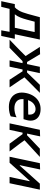

<svg xmlns="http://www.w3.org/2000/svg" viewBox="1140 -1761 686 3150"><g transform="rotate(90 1483.0 -186.0)"><path d="M-72.5 136.5Q-66.5 109.5 -60.8 82.5Q-55 55.5 -49.5 29.5Q-43.5 0.5 -37.2 -29Q-31 -58.5 -25 -86H27.5Q53 -106 81.8 -155.2Q110.5 -204.5 137 -301Q152.5 -359.5 165.5 -406Q178 -452.5 190 -497H557Q545 -442 534 -390Q523 -338 508.5 -269L497.5 -217.5Q489.5 -179 482.8 -147.2Q476 -115.5 469.5 -86H545Q539 -58.5 532.8 -29Q526.5 0.5 520.5 29.5Q514.5 57.5 509 83.5Q503.5 109.5 497.5 136.5H405.5L430 0H53.5L20 136.5ZM230 -283.5Q214.5 -225.5 194.2 -174.8Q174 -124 142.5 -86H364Q376.5 -144 392.5 -218.5L403 -268Q412 -310 419.5 -344.5Q426.5 -379 433.5 -411.5H264Q256 -382 247.8 -351Q239.5 -320 230 -283.5Z M559 0Q605.5 -44.5 651.5 -89Q697 -133.5 743 -178L827.5 -263L789.5 -322Q761.5 -366 734 -409.5Q706 -452.5 677.5 -497L797.5 -500.5Q818 -466 839 -431Q860 -396 880.5 -361.5L925 -287H959.5Q971.5 -343 982.2 -393.5Q993 -444 1004 -497H1108Q1096.5 -443 1085.5 -392.5Q1074.5 -341.5 1063 -287H1097.5L1168.5 -361Q1201.5 -395 1234.5 -429.5Q1267.5 -463.5 1300 -497H1431.5Q1387 -453 1343 -409.5Q1299 -365.5 1255 -322L1177 -244L1220 -178Q1250 -134 1280.5 -89.5Q1310.5 -44.5 1341 0H1216Q1194.5 -33.5 1173.5 -66Q1152 -98.5 1130.5 -131.5L1078 -213H1047.5L1044.5 -199Q1033 -145.5 1023 -98.5Q1013 -51 1002 0H898.5Q909 -51 919.2 -98.2Q929.5 -145.5 941 -199L944 -213H911L826.5 -131Q793 -98 759.5 -65.5Q726 -33 692.5 0Z M1663.5 11.5Q1577.5 11.5 1520 -23.5Q1462.5 -58.5 1439.5 -122.5Q1426.5 -158 1426.5 -201Q1426.5 -234 1434.5 -272Q1449.5 -343.5 1485.8 -397Q1522 -450.5 1575.5 -479.8Q1629 -509 1696 -509Q1769.5 -509 1816 -480Q1862.5 -451 1879 -400.5Q1887.5 -375 1887.5 -345.5Q1887.5 -317.5 1879.5 -285.5Q1872.5 -256.5 1863 -229H1535Q1534 -218 1534 -207.5Q1534 -151 1568.5 -118Q1609.5 -79 1684.5 -79Q1719 -79 1759.5 -88Q1800 -97 1832.5 -115L1817.5 -19.5Q1798.5 -8.5 1756.2 1.5Q1714 11.5 1663.5 11.5ZM1697.5 -426.5Q1652.5 -426.5 1612.5 -396.2Q1572.5 -366 1551 -303L1787 -306Q1789 -319 1789 -330.5Q1789 -365.5 1771.5 -391.5Q1747.5 -426.5 1697.5 -426.5Z M1931.5 0Q1943 -54.5 1953.8 -105Q1964.5 -155.5 1978 -218L1989.5 -271.5Q2003.5 -338 2015 -390.5Q2026 -443 2037.5 -497L2145.5 -501Q2134 -446.5 2122.8 -394.2Q2111.5 -342 2099.5 -287H2127.5L2204.5 -361Q2240.5 -395 2276.2 -429Q2312 -463 2347.5 -497H2482.5Q2434.5 -453 2387 -409Q2339 -365 2290.5 -320.5L2209 -245L2257.5 -178Q2291.5 -133.5 2325.5 -88.8Q2359.5 -44 2392.5 0H2265.5Q2241.5 -32.5 2217.5 -65.5Q2193 -98 2169 -131L2109 -213H2084L2081 -198.5Q2069 -144.5 2059 -97.8Q2049 -51 2038.5 0Z M2479.5 0Q2491 -55 2502 -105.5Q2512.5 -156 2525.5 -217.5L2536 -267Q2551 -336.5 2562 -389.5Q2573 -442.5 2585 -497L2688.5 -501Q2677.5 -450.5 2667.5 -402.5Q2657.5 -354.5 2644.5 -293L2617.5 -167.5H2625.5L2757.5 -315Q2797 -359 2838.5 -405Q2880 -451 2921 -497H3019.5Q3008 -442 2997 -390Q2986 -338 2970.5 -267L2960 -217.5Q2947 -156 2936.5 -105Q2925.5 -54 2914 0H2811Q2822 -52 2832 -99Q2842 -146 2854 -203L2881 -329H2873L2745 -186.5Q2704 -140.5 2662 -93.5Q2620 -46.5 2578 0Z"/></g></svg>

Font: Heraclito Medium
Style: Italic
Weight: 500
Italic angle: -12°
Designer: Kostas Bartsokas (font) & Cristiano Sobral (main changes)
Foundry: Kostas Bartsokas (font) & Cristiano Sobral (main changes)
Version: Version 1.00;July 8, 2020;FontCreator 13.0.0.2655 64-bit